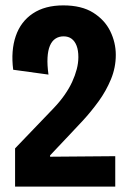

<svg xmlns="http://www.w3.org/2000/svg" viewBox="-20 -693 483 713"><path d="M36 0V-142L178 -290Q202 -315 219.5 -340Q237 -365 248 -389Q259 -413 265 -436Q271 -459 271 -481Q271 -506 264.5 -523Q258 -540 246 -549Q234 -558 216 -558Q199 -558 186 -549.5Q173 -541 165.5 -523.5Q158 -506 156.5 -479Q155 -452 160 -416L29 -434Q20 -505 38.5 -559Q57 -613 102 -643Q147 -673 215 -673Q283 -673 326 -646Q369 -619 389.5 -577Q410 -535 410 -489Q410 -442 392 -398.5Q374 -355 346 -316.5Q318 -278 288 -245.5Q258 -213 234 -188L166 -116V-111L408 -113V0Z"/></svg>

Font: Bricolage Grotesque 24pt Condensed
Style: Bold
Weight: 700
Width: 3
Designer: Mathieu Triay
Foundry: Atelier Triay
Version: Version 1.001;gftools[0.9.33.dev8+g029e19f]